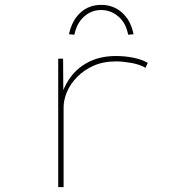

<svg xmlns="http://www.w3.org/2000/svg" viewBox="-20 -765 729 785"><path d="M218 0V-525H238L239 -372L228 -365Q243 -418 273.5 -456Q304 -494 349.5 -515Q395 -536 454 -536Q491 -536 525.5 -529Q560 -522 584 -508L575 -488Q550 -502 515.5 -508Q481 -514 455 -514Q402 -514 362 -496Q322 -478 294.5 -449.5Q267 -421 253.5 -388.5Q240 -356 240 -326V0ZM284 -623 262 -625Q274 -681 308.5 -713Q343 -745 394 -745Q444 -745 479.5 -713Q515 -681 526 -625L504 -623Q495 -671 464 -697.5Q433 -724 394 -724Q354 -724 324 -697.5Q294 -671 284 -623Z"/></svg>

Font: Lexend Zetta Thin
Style: Regular
Weight: 250
Version: Version 1.007